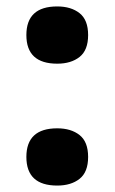

<svg xmlns="http://www.w3.org/2000/svg" viewBox="-20 -568 357 597"><path d="M62 -459Q62 -548 158 -548Q201 -548 227.5 -527Q254 -506 254 -459Q254 -412 227.5 -391Q201 -370 158 -370Q62 -370 62 -459ZM62 -80Q62 -169 158 -169Q201 -169 227.5 -148Q254 -127 254 -80Q254 -33 227.5 -12Q201 9 158 9Q62 9 62 -80Z"/></svg>

Font: Noto Serif Hebrew Black
Style: Regular
Weight: 900
Designer: Monotype Design Team
Foundry: Monotype Imaging Inc.
Version: Version 1.000